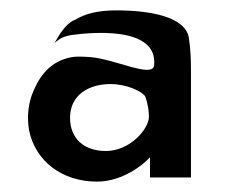

<svg xmlns="http://www.w3.org/2000/svg" viewBox="-20 -838 436 370"><path d="M125 -800C108 -794 95 -773 85 -755C95 -764 104 -769 122 -771C145 -774 285 -791 277 -712C274 -687 202 -724 154 -728C137 -729 124 -730 110 -726C72 -716 53 -686 41 -654C34 -633 32 -611 36 -587C48 -528 99 -488 167 -488C216 -488 257 -521 269 -535V-496H348V-704C348 -725 347 -745 344 -765C337 -807 266 -818 204 -818C167 -818 143 -811 125 -800ZM184 -547C142 -547 115 -571 115 -611C115 -655 151 -676 193 -676C224 -676 254 -662 260 -652C264 -640 267 -627 267 -613C267 -590 231 -547 184 -547Z"/></svg>

Font: Bluebird
Style: Ext
Weight: 400
Designer: Jasper
Foundry: Cannot Into Space Fonts
Version: Version 0.98